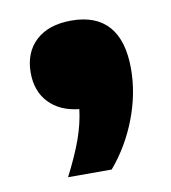

<svg xmlns="http://www.w3.org/2000/svg" viewBox="-55 -269 440 494"><g transform="rotate(-10 165.0 -22.0)"><path d="M292.5 -71Q292.5 -6 267.5 59.2Q242.5 124.5 198.5 176H84.5Q110.5 125.5 124.8 85.8Q139 46 143.5 8.5Q93 3 64.8 -27Q36.5 -57 36.5 -105Q36.5 -158 69.8 -188.8Q103 -219.5 162.5 -219.5Q227 -219.5 259.8 -182Q292.5 -144.5 292.5 -71Z"/></g></svg>

Font: Encode Sans Expanded ExtraBold
Style: Regular
Weight: 800
Width: 7
Designer: Multiple Designers
Foundry: Impallari Type
Version: Version 2.000